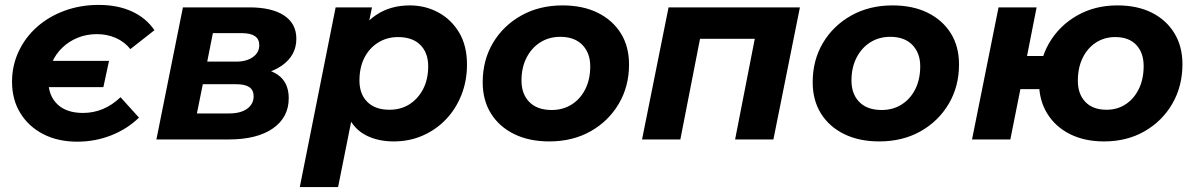

<svg xmlns="http://www.w3.org/2000/svg" viewBox="-20 -568 4868 782"><path d="M424 -320 401 -213H121L142 -320ZM295 9Q216 9 156.5 -21.5Q97 -52 63 -107Q29 -162 29 -235Q29 -301 56 -358.5Q83 -416 131 -458.5Q179 -501 243.5 -524.5Q308 -548 382 -548Q459 -548 517 -521.5Q575 -495 609 -445L511 -368Q487 -398 451.5 -413.5Q416 -429 375 -429Q333 -429 297 -414.5Q261 -400 234 -374Q207 -348 192 -314Q177 -280 177 -240Q177 -178 214 -143Q251 -108 318 -108Q360 -108 398 -123.5Q436 -139 471 -172L546 -89Q499 -43 433.5 -17Q368 9 295 9Z M617 0 725 -538H995Q1087 -538 1137 -505Q1187 -472 1187 -410Q1187 -342 1127.5 -300.5Q1068 -259 969 -259L982 -294Q1068 -294 1112 -263Q1156 -232 1156 -168Q1156 -90 1091.5 -45Q1027 0 911 0ZM782 -106H914Q960 -106 986.5 -125Q1013 -144 1013 -176Q1013 -201 995.5 -213Q978 -225 942 -225H806ZM824 -317H942Q984 -317 1010 -335.5Q1036 -354 1036 -384Q1036 -409 1018 -421Q1000 -433 965 -433H847Z M1584 8Q1519 8 1470.5 -17Q1422 -42 1398 -94.5Q1374 -147 1381 -230Q1387 -326 1420.5 -397Q1454 -468 1512 -507Q1570 -546 1649 -546Q1712 -546 1765 -517.5Q1818 -489 1850 -435.5Q1882 -382 1882 -305Q1882 -238 1859 -180.5Q1836 -123 1795.5 -81Q1755 -39 1701 -15.5Q1647 8 1584 8ZM1201 194 1347 -538H1495L1473 -431L1439 -271L1418 -111L1357 194ZM1566 -121Q1613 -121 1648 -143.5Q1683 -166 1703.5 -205.5Q1724 -245 1724 -298Q1724 -353 1692 -385Q1660 -417 1601 -417Q1556 -417 1520 -394.5Q1484 -372 1464 -332.5Q1444 -293 1444 -240Q1444 -185 1476 -153Q1508 -121 1566 -121Z M2217 8Q2135 8 2074 -22Q2013 -52 1979.5 -106Q1946 -160 1946 -233Q1946 -323 1988 -393.5Q2030 -464 2103.5 -505Q2177 -546 2271 -546Q2354 -546 2414.5 -516Q2475 -486 2508.5 -432.5Q2542 -379 2542 -305Q2542 -216 2500 -145Q2458 -74 2385 -33Q2312 8 2217 8ZM2227 -120Q2273 -120 2308.5 -142.5Q2344 -165 2364 -205Q2384 -245 2384 -298Q2384 -352 2352 -385Q2320 -418 2262 -418Q2216 -418 2180.5 -395.5Q2145 -373 2124.5 -333Q2104 -293 2104 -240Q2104 -185 2136 -152.5Q2168 -120 2227 -120Z M2595 0 2703 -538H3238L3130 0H2974L3061 -445L3089 -410H2795L2838 -445L2751 0Z M3561 8Q3479 8 3418 -22Q3357 -52 3323.5 -106Q3290 -160 3290 -233Q3290 -323 3332 -393.5Q3374 -464 3447.5 -505Q3521 -546 3615 -546Q3698 -546 3758.5 -516Q3819 -486 3852.5 -432.5Q3886 -379 3886 -305Q3886 -216 3844 -145Q3802 -74 3729 -33Q3656 8 3561 8ZM3571 -120Q3617 -120 3652.5 -142.5Q3688 -165 3708 -205Q3728 -245 3728 -298Q3728 -352 3696 -385Q3664 -418 3606 -418Q3560 -418 3524.5 -395.5Q3489 -373 3468.5 -333Q3448 -293 3448 -240Q3448 -185 3480 -152.5Q3512 -120 3571 -120Z M3939 0 4047 -538H4202L4163 -340H4321L4294 -205H4136L4095 0ZM4477 8Q4397 8 4337.5 -22Q4278 -52 4245 -106Q4212 -160 4212 -231Q4212 -322 4253 -392.5Q4294 -463 4366.5 -504.5Q4439 -546 4531 -546Q4612 -546 4671 -516.5Q4730 -487 4763 -433Q4796 -379 4796 -307Q4796 -217 4755 -146Q4714 -75 4642 -33.5Q4570 8 4477 8ZM4487 -121Q4531 -121 4565 -143.5Q4599 -166 4618.5 -206Q4638 -246 4638 -299Q4638 -353 4608 -385Q4578 -417 4522 -417Q4478 -417 4443.5 -394.5Q4409 -372 4389.5 -332Q4370 -292 4370 -239Q4370 -185 4400.5 -153Q4431 -121 4487 -121Z"/></svg>

Font: MOST Montserrat
Style: Bold Italic
Weight: 700
Italic angle: -11.3°
Designer: Julieta Ulanovsky
Foundry: Julieta Ulanovsky
Version: Version 8.000;March 11, 2024;FontCreator 15.0.0.2926 64-bit